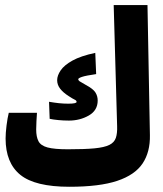

<svg xmlns="http://www.w3.org/2000/svg" viewBox="-20 -713 626 738"><path d="M246.6 4.9Q114.7 4.9 58.1 -41Q1.5 -86.9 1.5 -180.7Q1.5 -201.2 5.1 -230.5Q8.8 -259.8 13.7 -279.3H122.1Q121.1 -264.2 120.1 -247.3Q119.1 -230.5 119.1 -215.3Q119.1 -187 127.9 -170.2Q136.7 -153.3 162.8 -146.2Q189 -139.2 240.7 -139.2Q305.2 -139.2 343.3 -142.8Q381.3 -146.5 400.4 -156Q419.4 -165.5 425.3 -183.1Q431.2 -200.7 430.2 -228L417 -693.4H546.9L556.2 -193.8Q557.6 -128.9 528.1 -84.7Q498.5 -40.5 430.4 -17.8Q362.3 4.9 246.6 4.9ZM245.1 -249.5Q223.6 -249.5 203.9 -251.5Q184.1 -253.4 170.9 -256.3L168.5 -321.8Q188 -318.4 206.3 -316.4Q224.6 -314.5 242.2 -314.5Q274.4 -314.5 274.4 -321.3Q274.4 -326.7 266.8 -330.1Q259.3 -333.5 243.7 -343.8Q223.1 -356.9 211.4 -371.8Q199.7 -386.7 199.7 -404.8Q199.7 -422.4 213.1 -442.4Q226.6 -462.4 258.5 -480.2Q290.5 -498 346.2 -509.8L349.6 -428.2Q309.6 -422.4 295.2 -417.5Q280.8 -412.6 280.8 -408.7Q280.8 -404.3 285.9 -400.6Q291 -397 309.6 -386.7Q337.9 -371.6 346.7 -357.7Q355.5 -343.8 355.5 -326.7Q355.5 -288.6 321.3 -269Q287.1 -249.5 245.1 -249.5Z"/></svg>

Font: Cascadia Code NF
Style: Bold
Weight: 700
Monospace: yes
Designer: Aaron Bell
Foundry: Saja Typeworks
Version: Version 2404.023; ttfautohint (v1.8.4)